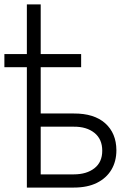

<svg xmlns="http://www.w3.org/2000/svg" viewBox="-31 -847 585 867"><path d="M335.4 -603V-543.5H-11.2V-603ZM142.6 -334.5H302.2Q394 -335 444.1 -290.3Q494.1 -245.6 494.6 -168.9Q494.6 -118.2 471.9 -80.3Q449.2 -42.5 406.5 -21.2Q363.8 0 302.2 0H90.3V-827.1H152.8V-59.6H302.2Q359.9 -59.6 395.3 -87.2Q430.7 -114.7 430.7 -166.5Q430.7 -218.8 395.3 -247.1Q359.9 -275.4 302.2 -274.9H142.6Z"/></svg>

Font: Inter Tight Light
Style: Regular
Weight: 300
Designer: Rasmus Andersson
Foundry: rsms
Version: Version 3.004